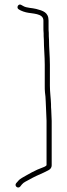

<svg xmlns="http://www.w3.org/2000/svg" viewBox="-20 -689 301 858"><path d="M180 -400V-306C180 -295 180 -285 181 -276C185 -251 184 -224 186 -197C186 -181 188 -165 188 -149V49C185 55 172 59 167 61L147 69C128 78 116 84 99 94C85 103 70 108 60 121L52 130C43 142 60 156 70 145L78 135C86 125 100 120 110 114C131 102 153 92 176 82L196 72C206 67 211 59 211 50V-149C211 -165 209 -181 209 -197C208 -206 208 -214 208 -224C207 -253 203 -276 203 -306V-400C203 -436 199 -475 199 -511C198 -522 198 -532 198 -542C197 -551 197 -559 197 -566V-597C197 -634 172 -641 142 -649C123 -654 99 -653 84 -662L75 -667C62 -675 51 -654 64 -647L73 -642C80 -639 87 -636 96 -634C123 -627 174 -631 174 -597V-566C174 -559 174 -550 175 -540C175 -531 175 -521 176 -511C176 -475 180 -437 180 -400Z"/></svg>

Font: Electronic
Style: ExLt
Weight: 200
Version: Version 1.011